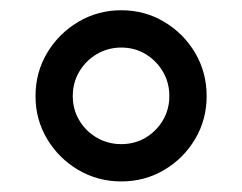

<svg xmlns="http://www.w3.org/2000/svg" viewBox="-20 -753 463 367"><path d="M211.9 -406.2Q167 -406.2 129.6 -428.2Q92.3 -450.2 70.1 -487.3Q47.9 -524.4 47.9 -569.3Q47.9 -614.7 70.1 -651.9Q92.3 -689 129.6 -711.2Q167 -733.4 211.9 -733.4Q256.8 -733.4 293.9 -711.2Q331.1 -689 353 -651.9Q375 -614.7 375 -569.3Q375 -524.4 353 -487.3Q331.1 -450.2 293.9 -428.2Q256.8 -406.2 211.9 -406.2ZM211.9 -477.5Q237.3 -477.5 258.1 -489.7Q278.8 -502 291.3 -522.9Q303.7 -543.9 303.7 -569.3Q303.7 -595.2 291.3 -616.2Q278.8 -637.2 258.1 -649.7Q237.3 -662.1 211.9 -662.1Q186.5 -662.1 165.3 -649.7Q144 -637.2 131.6 -616.2Q119.1 -595.2 119.1 -569.3Q119.1 -543.9 131.6 -522.9Q144 -502 165.3 -489.7Q186.5 -477.5 211.9 -477.5Z"/></svg>

Font: Inter Khmer Looped
Style: Regular
Weight: 400
Designer: Rasmus Andersson, Sovichet Tep
Foundry: Anagata Design
Version: Version 1.000